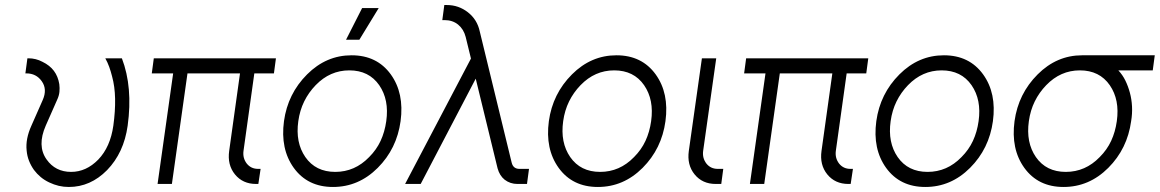

<svg xmlns="http://www.w3.org/2000/svg" viewBox="-20 -732 4615 764"><path d="M89 -500 81 -440H85Q124 -440 146 -409Q169 -377 150 -334L105 -232Q81 -179 86 -133Q88 -111 95.5 -92Q103 -73 115 -56Q127 -40 142 -27.5Q157 -15 176 -6Q195 3 214 7.5Q233 12 254 12Q340 12 406 -55Q473 -124 488 -232Q509 -385 465 -500H399Q408 -484 414.5 -466Q421 -448 426 -428Q437 -388 438 -339Q439 -290 431 -232Q419 -147 371 -97Q323 -48 263 -48Q200 -48 165 -98Q127 -152 162 -232L207 -334Q215 -351 216.5 -366.5Q218 -382 216 -397Q211 -428 194.5 -450Q178 -472 149 -486Q136 -493 122 -496.5Q108 -500 93 -500Z M592 -500 584 -440H669L607 0H664L726 -440H935L892 -132Q884 -76 915 -38Q946 0 999 0H1008L1017 -60H1007Q979 -60 962 -81Q945 -103 949 -132L992 -440H1070L1078 -500Z M1379 -512Q1278 -512 1202 -436Q1125 -359 1110 -250Q1095 -139 1149 -64Q1204 12 1305 12Q1407 12 1483 -64Q1559 -140 1574 -250Q1589 -361 1535 -436Q1480 -512 1379 -512ZM1370 -452Q1448 -452 1489 -393Q1529 -335 1517 -250Q1511 -207 1494.5 -171.5Q1478 -136 1449 -107Q1392 -48 1314 -48Q1236 -48 1195 -107Q1155 -165 1167 -250Q1173 -293 1190.5 -328.5Q1208 -364 1236 -393Q1293 -452 1370 -452ZM1357 -574H1410L1487 -700H1421Z M1748 -712 1740 -652H1749Q1781 -652 1803 -634Q1825 -616 1833 -585L1854 -499L1592 0H1654L1873 -419L1960 -62Q1968 -33 1988 -17Q2010 0 2039 0H2077L2085 -60H2047Q2022 -60 2016 -85L1889 -607Q1879 -654 1842 -683Q1805 -712 1758 -712Z M2433 -512Q2332 -512 2256 -436Q2179 -359 2164 -250Q2149 -139 2203 -64Q2258 12 2359 12Q2461 12 2537 -64Q2613 -140 2628 -250Q2643 -361 2589 -436Q2534 -512 2433 -512ZM2424 -452Q2502 -452 2543 -393Q2583 -335 2571 -250Q2565 -207 2548.5 -171.5Q2532 -136 2503 -107Q2446 -48 2368 -48Q2290 -48 2249 -107Q2209 -165 2221 -250Q2227 -293 2244.5 -328.5Q2262 -364 2290 -393Q2347 -452 2424 -452Z M2773 -500 2721 -132Q2713 -76 2744 -38Q2775 0 2828 0H2850L2858 -60H2836Q2808 -60 2791 -81Q2774 -103 2778 -132L2830 -500Z M2949 -500 2941 -440H3026L2964 0H3021L3083 -440H3292L3249 -132Q3241 -76 3272 -38Q3303 0 3356 0H3365L3374 -60H3364Q3336 -60 3319 -81Q3302 -103 3306 -132L3349 -440H3427L3435 -500Z M3736 -512Q3635 -512 3559 -436Q3482 -359 3467 -250Q3452 -139 3506 -64Q3561 12 3662 12Q3764 12 3840 -64Q3916 -140 3931 -250Q3946 -361 3892 -436Q3837 -512 3736 -512ZM3727 -452Q3805 -452 3846 -393Q3886 -335 3874 -250Q3868 -207 3851.5 -171.5Q3835 -136 3806 -107Q3749 -48 3671 -48Q3593 -48 3552 -107Q3512 -165 3524 -250Q3530 -293 3547.5 -328.5Q3565 -364 3593 -393Q3650 -452 3727 -452Z M4286 -512Q4185 -512 4109 -436Q4032 -359 4017 -250Q4002 -139 4056 -64Q4111 12 4212 12Q4314 12 4390 -64Q4466 -140 4481 -250Q4486 -280 4484.5 -308.5Q4483 -337 4476 -363Q4469 -389 4458 -411.5Q4447 -434 4430 -452H4567L4575 -512ZM4277 -452Q4355 -452 4396 -393Q4436 -335 4424 -250Q4418 -207 4401.5 -171.5Q4385 -136 4356 -107Q4299 -48 4221 -48Q4143 -48 4102 -107Q4062 -165 4074 -250Q4080 -293 4097.5 -328.5Q4115 -364 4143 -393Q4200 -452 4277 -452Z"/></svg>

Font: Unageo
Style: Light-Italic
Weight: 300
Designer: Richard Sepsi
Foundry: Richard Sepsi
Version: Version 2.000